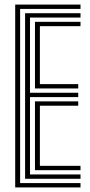

<svg xmlns="http://www.w3.org/2000/svg" viewBox="-20 -820 394 840"><path d="M46.5 0V-800H332.2V-781H68V-19H332.2V0ZM133 -75.5V-376.5H322.2V-357.5H154.5V-94.5H332.2V-75.5ZM89.8 -37.8V-762.2H332.2V-743.2H111.2V-414.2H322.2V-395.2H111.2V-56.8H332.2V-37.8ZM133 -433V-724.5H332.2V-705.5H154.5V-452H322.2V-433Z"/></svg>

Font: Big Shoulders Inline Display Thin
Style: Bold
Weight: 700
Version: Version 2.002